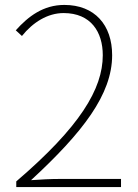

<svg xmlns="http://www.w3.org/2000/svg" viewBox="-20 -759 561 779"><path d="M46 0H471V-33H225C186 -33 146 -31 106 -28C316 -222 435 -376 435 -535C435 -658 364 -739 241 -739C156 -739 95 -693 44 -636L69 -613C113 -668 173 -706 238 -706C349 -706 397 -629 397 -535C397 -398 304 -244 46 -23Z"/></svg>

Font: Noto Sans JP Thin
Style: Regular
Weight: 100
Designer: Ryoko NISHIZUKA 西塚涼子 (kana, bopomofo & ideographs); Paul D. Hunt (Latin, Greek & Cyrillic); Sandoll Communications 산돌커뮤니
Foundry: Adobe
Version: Version 2.004;hotconv 1.0.118;makeotfexe 2.5.65603